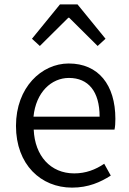

<svg xmlns="http://www.w3.org/2000/svg" viewBox="-20 -844 589 877"><path d="M309 13C384 13 439 -12 486 -42L456 -96C416 -69 372 -52 319 -52C211 -52 139 -132 134 -252H503C506 -265 507 -283 507 -301C507 -457 429 -554 294 -554C170 -554 53 -445 53 -269C53 -92 167 13 309 13ZM133 -311C144 -423 215 -488 295 -488C383 -488 435 -427 435 -311ZM126 -667 162 -634 292 -763H296L426 -634L462 -667L334 -824H254Z"/></svg>

Font: Genne Gothic Normal
Style: Regular
Weight: 350
Designer: Ryoko NISHIZUKA (kana & ideographs); Paul D. Hunt (Latin, Greek & Cyrillic); Wenlong ZHANG (bopomofo); Sandoll Communica
Foundry: Adobe Systems Incorporated
Version: Version 1.004;PS 1.004;hotconv 16.6.51;makeotf.lib2.5.65220